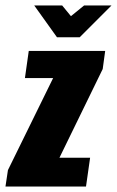

<svg xmlns="http://www.w3.org/2000/svg" viewBox="-45 -681 427 701"><path d="M-25 0 -16 -60 149 -396H46L60 -495H339L330 -429L172 -105H284L269 0ZM163 -545 80 -661H182L214 -622L262 -661H362L246 -545Z"/></svg>

Font: Alumni Sans Black
Style: Italic
Weight: 900
Italic angle: -8°
Version: Version 1.016